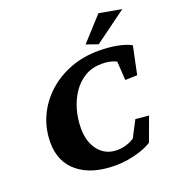

<svg xmlns="http://www.w3.org/2000/svg" viewBox="-139 -878 918 998"><g transform="rotate(-20 320.5 -379.0)"><path d="M332 8.8Q200.2 8.8 126 -51.3Q51.8 -111.3 51.8 -217.8Q51.8 -294.9 82 -361.3Q112.3 -427.7 167 -477.5Q221.7 -527.3 293.9 -554.7Q366.2 -582 450.2 -582Q503.9 -582 550.8 -573.2Q597.7 -564.5 627.9 -547.9L595.7 -393.6L529.3 -391.6L522.5 -496.1Q503.9 -504.9 484.4 -508.8Q464.8 -512.7 441.4 -512.7Q388.7 -512.7 348.6 -488.8Q308.6 -464.8 281.2 -424.3Q253.9 -383.8 240.2 -334.5Q226.6 -285.2 226.6 -233.4Q226.6 -157.2 264.6 -110.4Q302.7 -63.5 366.2 -63.5Q391.6 -63.5 418.5 -71.8Q445.3 -80.1 461.9 -92.8L508.8 -182.6L582 -175.8L533.2 -43Q506.8 -26.4 471.7 -14.6Q436.5 -2.9 399.9 2.9Q363.3 8.8 332 8.8ZM462.9 -613.3 398.4 -635.7 516.6 -765.6 640.6 -743.2Z"/></g></svg>

Font: Crimson Pro ExtraBold
Style: Italic
Weight: 800
Italic angle: -12°
Designer: Jacques Le Bailly
Foundry: Baron von Fonthausen
Version: Version 1.003